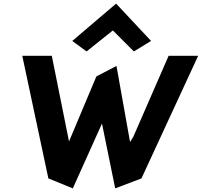

<svg xmlns="http://www.w3.org/2000/svg" viewBox="-20 -1021 1114 1060"><path d="M379 -795 458 -737 603 -853 719 -737 814 -795 621 -1001ZM623 -657 512 -599 361 -240 266 -713H103L247 -36L382 19L543 -339L616 19L761 -36L1074 -713H911L716 -266L698 -237Z"/></svg>

Font: Bluebird
Style: SfBdObl
Weight: 700
Designer: Jasper
Foundry: Cannot Into Space Fonts
Version: Version 0.98